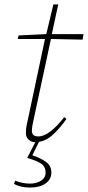

<svg xmlns="http://www.w3.org/2000/svg" viewBox="-20 -629 397 867"><path d="M108 -99 181 -443 183 -453H60L64 -469L189 -475L221 -609H243L214 -475H357L353 -450L210 -453L134 -99Q131 -85 127.5 -68.5Q124 -52 124 -38Q124 -13 153 -13Q179 -13 209 -36.5Q239 -60 270 -100L280 -92Q249 -47 214.5 -17Q180 13 139 13Q121 13 109 1.5Q97 -10 97 -28Q97 -48 100 -62Q103 -76 108 -99ZM103 84 146 0H162L126 72Q167 86 189.5 103.5Q212 121 212 150Q212 181 185.5 199.5Q159 218 116 218Q72 218 43 201L49 187Q80 200 116 200Q146 200 166 186.5Q186 173 186 151Q186 124 166.5 110.5Q147 97 103 84Z"/></svg>

Font: Source Serif Pro ExtraLight
Style: Italic
Weight: 200
Italic angle: -12°
Designer: Frank Grießhammer
Foundry: Adobe Systems Incorporated
Version: Version 3.001;hotconv 1.0.111;makeotfexe 2.5.65597